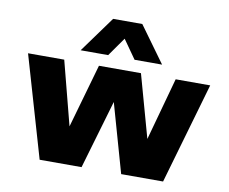

<svg xmlns="http://www.w3.org/2000/svg" viewBox="-85 -916 1221 1024"><g transform="rotate(10 525.0 -404.0)"><path d="M831.5 -548.5H1018.5L860 0H633L527.5 -372L418.5 0H191.5L32 -548.5H228L317.5 -203L416 -548.5H643.5L738 -209ZM746.5 -613H597.5L526 -714.5L454.5 -613H305.5L447 -808H605Z"/></g></svg>

Font: Encode Sans Expanded ExtraBold
Style: Regular
Weight: 800
Width: 7
Designer: Multiple Designers
Foundry: Impallari Type
Version: Version 2.000